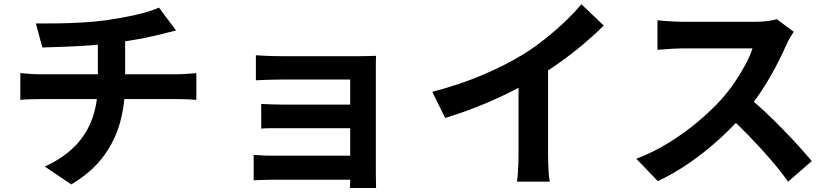

<svg xmlns="http://www.w3.org/2000/svg" viewBox="-20 -831 4010 925"><path d="M152.7 -718Q191.3 -717.6 250.3 -718.2Q309.4 -718.8 374.3 -722.5Q439.3 -726.2 493.8 -733.8Q531.6 -739.4 568.5 -746.1Q605.3 -752.9 638.6 -760.5Q671.9 -768.1 699.5 -776.9Q727.1 -785.7 745.9 -794.3L828.2 -684.1Q802.5 -678.2 783.3 -673Q764.2 -667.8 751.1 -664.8Q720.2 -657.2 684.2 -649.8Q648.3 -642.3 610 -636.2Q571.7 -630 532.8 -624.2Q476.3 -616.5 411.9 -612.2Q347.6 -607.9 287.7 -605.6Q227.8 -603.3 184.1 -602.3ZM196 -28.6Q284.2 -69.2 340.7 -126.5Q397.2 -183.9 424.4 -259.6Q451.5 -335.3 451.5 -428.8Q451.5 -428.8 451.5 -451.2Q451.5 -473.6 451.5 -519.1Q451.5 -564.6 451.5 -635.2L582.9 -650Q582.9 -624.4 582.9 -594.7Q582.9 -565 582.9 -535.9Q582.9 -506.7 582.9 -483.3Q582.9 -459.8 582.9 -445.5Q582.9 -431.1 582.9 -431.1Q582.9 -330.8 558.4 -241.2Q533.8 -151.5 477 -75.9Q420.3 -0.3 323.2 57.5ZM77.9 -478.9Q98.7 -477.1 122.7 -475.2Q146.7 -473.3 170.3 -473.3Q183.5 -473.3 222.5 -473.3Q261.5 -473.3 317.4 -473.3Q373.3 -473.3 437.1 -473.3Q500.9 -473.3 565 -473.3Q629.2 -473.3 685.1 -473.3Q741.1 -473.3 781 -473.3Q821 -473.3 835.3 -473.3Q846.3 -473.3 863.4 -474.2Q880.5 -475.1 897.8 -476.4Q915.2 -477.7 926 -478.7V-349.9Q905.9 -351.9 882.4 -352.7Q858.8 -353.6 837.9 -353.6Q824.3 -353.6 784.8 -353.6Q745.2 -353.6 688.8 -353.6Q632.3 -353.6 567.9 -353.6Q503.4 -353.6 438.9 -353.6Q374.3 -353.6 318 -353.6Q261.7 -353.6 222.8 -353.6Q184 -353.6 171.5 -353.6Q148.9 -353.6 123.1 -352.7Q97.3 -351.9 77.9 -349.9Z M1212.7 -565Q1225.7 -564 1248.1 -562.7Q1270.4 -561.4 1294.5 -560.9Q1318.5 -560.4 1336.6 -560.4Q1361.2 -560.4 1399 -560.4Q1436.7 -560.4 1481.1 -560.4Q1525.5 -560.4 1569.7 -560.4Q1613.9 -560.4 1652.1 -560.4Q1690.2 -560.4 1715 -560.4Q1732.8 -560.4 1756.3 -560.9Q1779.8 -561.4 1791.7 -562.2Q1790.7 -552.3 1790.7 -531.5Q1790.7 -510.8 1790.7 -494.7Q1790.7 -484.3 1790.7 -449.5Q1790.7 -414.6 1790.7 -364.6Q1790.7 -314.5 1790.7 -258.7Q1790.7 -203 1790.7 -149.5Q1790.7 -96 1790.7 -54.6Q1790.7 -13.3 1790.7 6.6Q1790.7 18.6 1791.2 40.2Q1791.7 61.8 1791.9 74.7H1666.1Q1667.1 62.4 1667.1 39.1Q1667.1 15.8 1667.1 0.6Q1667.1 -24.9 1667.1 -65.2Q1667.1 -105.5 1667.1 -153.3Q1667.1 -201 1667.1 -249.4Q1667.1 -297.8 1667.1 -339.7Q1667.1 -381.6 1667.1 -410.4Q1667.1 -439.2 1667.1 -447.7Q1657.7 -447.7 1635 -447.7Q1612.3 -447.7 1582 -447.7Q1551.6 -447.7 1517.5 -447.7Q1483.5 -447.7 1449.6 -447.7Q1415.8 -447.7 1386.3 -447.7Q1356.9 -447.7 1336.6 -447.7Q1318.5 -447.7 1294.1 -447.2Q1269.7 -446.7 1247.3 -445.8Q1225 -445 1212.7 -444.2ZM1238.5 -330.2Q1258.7 -329.2 1289.3 -328.1Q1319.8 -327 1348.1 -327Q1360.3 -327 1390.8 -327Q1421.3 -327 1461.7 -327Q1502.1 -327 1545.2 -327Q1588.2 -327 1626.6 -327Q1665.1 -327 1692 -327Q1718.8 -327 1725.3 -327V-213.5Q1718.1 -213.5 1691.6 -213.5Q1665.1 -213.5 1626.6 -213.5Q1588.2 -213.5 1545.2 -213.5Q1502.1 -213.5 1461.7 -213.5Q1421.3 -213.5 1390.9 -213.5Q1360.5 -213.5 1348.3 -213.5Q1319.8 -213.5 1288.3 -213.4Q1256.8 -213.3 1238.5 -211.5ZM1202.1 -85Q1214.8 -84 1238.1 -82.5Q1261.3 -81 1288.6 -81Q1304 -81 1338.9 -81Q1373.8 -81 1419.5 -81Q1465.2 -81 1514.1 -81Q1563.1 -81 1607.5 -81Q1652 -81 1683.9 -81Q1715.8 -81 1726.1 -81V35Q1712.7 35 1679.7 35Q1646.7 35 1602.3 35Q1557.8 35 1509.7 35Q1461.5 35 1416.6 35Q1371.6 35 1337.5 35Q1303.4 35 1288.1 35Q1267 35 1240.9 36Q1214.8 37 1202.1 37.8Z M2062.4 -388.6Q2196.8 -423.6 2306.2 -470.4Q2415.6 -517.1 2499.2 -568.3Q2550.9 -600 2603.2 -641.5Q2655.6 -682.9 2702.1 -727.1Q2748.7 -771.3 2780.8 -810.6L2888.7 -708Q2843.2 -662.7 2788.8 -616.8Q2734.4 -571 2675.4 -529.2Q2616.5 -487.4 2557.7 -451.8Q2500.8 -418.5 2430.4 -383.6Q2360.1 -348.8 2281.8 -317.6Q2203.5 -286.5 2124.7 -262.7ZM2478.1 -503.5 2620.4 -537.1V-86.8Q2620.4 -64.8 2621.3 -39Q2622.2 -13.1 2623.9 9.4Q2625.7 31.8 2629.1 44.3H2470.9Q2472.7 31.8 2474.5 9.4Q2476.3 -13.1 2477.2 -39Q2478.1 -64.8 2478.1 -86.8Z M3803.9 -677.9Q3797.7 -669.3 3786.6 -650.3Q3775.5 -631.4 3768.8 -615.5Q3748.2 -568.4 3717.6 -510.1Q3687 -451.9 3648.6 -393.2Q3610.2 -334.5 3567.1 -284.5Q3511.3 -220.6 3443.8 -159.4Q3376.3 -98.2 3301.7 -46.6Q3227.1 5 3149.2 41.8L3045.6 -66.1Q3126.6 -96.8 3202.8 -143.9Q3278.9 -191 3344 -246Q3409.1 -301 3455.7 -352.8Q3489.2 -390.5 3518.8 -433.7Q3548.4 -476.9 3571.3 -519.7Q3594.3 -562.5 3605.2 -597.8Q3595.1 -597.8 3569 -597.8Q3542.9 -597.8 3508.3 -597.8Q3473.6 -597.8 3436 -597.8Q3398.3 -597.8 3363.6 -597.8Q3329 -597.8 3302.9 -597.8Q3276.7 -597.8 3265.8 -597.8Q3245.4 -597.8 3222 -596.4Q3198.6 -595 3178.5 -593.3Q3158.4 -591.6 3147.5 -590.9V-733.4Q3161.5 -731.8 3183.8 -730Q3206.1 -728.3 3228.8 -727.2Q3251.4 -726 3265.8 -726Q3279.1 -726 3306.8 -726Q3334.6 -726 3370.6 -726Q3406.7 -726 3445.2 -726Q3483.8 -726 3519.2 -726Q3554.5 -726 3581 -726Q3607.4 -726 3618.5 -726Q3651.7 -726 3679.4 -729.8Q3707.2 -733.5 3722.2 -738.6ZM3580.1 -367.3Q3619.2 -336 3663 -295Q3706.8 -254 3749.7 -210Q3792.7 -165.9 3829.4 -125.3Q3866 -84.8 3890.7 -54.9L3776.8 44.3Q3740.2 -7.5 3692.8 -62.3Q3645.4 -117.1 3592.8 -171.8Q3540.2 -226.5 3486 -274.8Z"/></svg>

Font: Noto Sans HK Thin
Style: Regular
Weight: 100
Designer: Ryoko NISHIZUKA 西塚涼子 (kana, bopomofo & ideographs); Paul D. Hunt (Latin, Greek & Cyrillic); Sandoll Communications 산돌커뮤니
Foundry: Adobe
Version: Version 2.004-H2;hotconv 1.0.118;makeotfexe 2.5.65603